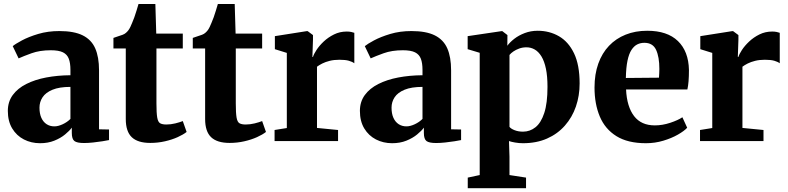

<svg xmlns="http://www.w3.org/2000/svg" viewBox="-20 -720 4020 980"><path d="M184.5 11Q139.5 11 102 -8.2Q64.5 -27.5 42.2 -64.5Q20 -101.5 20 -154Q20 -200.5 45 -234.8Q70 -269 114 -291.2Q158 -313.5 215.8 -324.5Q273.5 -335.5 339.5 -336V-363.5Q339.5 -398 331.2 -420Q323 -442 301.5 -452.8Q280 -463.5 239.5 -463.5Q183 -463.5 141 -448.2Q99 -433 75 -422L45 -484.5Q58 -495.5 92 -513.8Q126 -532 175.2 -546.8Q224.5 -561.5 283 -561.5Q358 -561.5 402.2 -539.5Q446.5 -517.5 466 -473.2Q485.5 -429 485.5 -361V-60L536.5 -59V-5Q525 -2.5 503 1Q481 4.5 455.8 7.2Q430.5 10 409 10Q373 10 359.8 -0.2Q346.5 -10.5 346.5 -41.5V-68.5Q335 -52.5 312.2 -33.8Q289.5 -15 257.2 -2Q225 11 184.5 11ZM257.5 -75Q277 -75 300 -85.8Q323 -96.5 339.5 -113V-276.5Q283 -276.5 248 -262Q213 -247.5 197.2 -223.5Q181.5 -199.5 181.5 -170.5Q181.5 -140 191 -118.8Q200.5 -97.5 217.8 -86.2Q235 -75 257.5 -75Z M747 9.5Q683 9.5 652.5 -19.8Q622 -49 622 -112.5V-472.5H559V-526.5Q571 -531 583.2 -534.8Q595.5 -538.5 606 -542.5Q616.5 -546.5 623 -552.5Q630.5 -559 635.8 -566.2Q641 -573.5 645.5 -582.8Q650 -592 654.5 -603.5Q660 -615.5 665.8 -632Q671.5 -648.5 677 -666.2Q682.5 -684 687 -699.5H773L777.5 -548.5H913V-472.5H778.5V-192.5Q778.5 -143 782.5 -120Q786.5 -97 797.5 -90.8Q808.5 -84.5 829 -84.5Q851.5 -84.5 874.8 -90.2Q898 -96 913 -102L932.5 -46.5Q915.5 -33 886.8 -20Q858 -7 822 1.2Q786 9.5 747 9.5Z M1152 9.5Q1088 9.5 1057.5 -19.8Q1027 -49 1027 -112.5V-472.5H964V-526.5Q976 -531 988.2 -534.8Q1000.5 -538.5 1011 -542.5Q1021.5 -546.5 1028 -552.5Q1035.5 -559 1040.8 -566.2Q1046 -573.5 1050.5 -582.8Q1055 -592 1059.5 -603.5Q1065 -615.5 1070.8 -632Q1076.5 -648.5 1082 -666.2Q1087.5 -684 1092 -699.5H1178L1182.5 -548.5H1318V-472.5H1183.5V-192.5Q1183.5 -143 1187.5 -120Q1191.5 -97 1202.5 -90.8Q1213.5 -84.5 1234 -84.5Q1256.5 -84.5 1279.8 -90.2Q1303 -96 1318 -102L1337.5 -46.5Q1320.5 -33 1291.8 -20Q1263 -7 1227 1.2Q1191 9.5 1152 9.5Z M1381.5 0V-56.5L1444 -66.5V-450L1383 -469V-535.5L1545 -561H1550.5L1577.5 -541V-517.5L1574.5 -429.5H1577.5Q1581.5 -443.5 1595.5 -465Q1609.5 -486.5 1632.2 -508Q1655 -529.5 1684.8 -544.2Q1714.5 -559 1750 -559Q1763.5 -559 1773 -556.8Q1782.5 -554.5 1788.5 -552.5V-397Q1778 -405 1760.2 -410Q1742.5 -415 1712.5 -415Q1685 -415 1663 -409.5Q1641 -404 1624.8 -395.8Q1608.5 -387.5 1598 -379.5V-67L1705.5 -56.5V0Z M1981.5 11Q1936.5 11 1899 -8.2Q1861.5 -27.5 1839.2 -64.5Q1817 -101.5 1817 -154Q1817 -200.5 1842 -234.8Q1867 -269 1911 -291.2Q1955 -313.5 2012.8 -324.5Q2070.5 -335.5 2136.5 -336V-363.5Q2136.5 -398 2128.2 -420Q2120 -442 2098.5 -452.8Q2077 -463.5 2036.5 -463.5Q1980 -463.5 1938 -448.2Q1896 -433 1872 -422L1842 -484.5Q1855 -495.5 1889 -513.8Q1923 -532 1972.2 -546.8Q2021.5 -561.5 2080 -561.5Q2155 -561.5 2199.2 -539.5Q2243.5 -517.5 2263 -473.2Q2282.5 -429 2282.5 -361V-60L2333.5 -59V-5Q2322 -2.5 2300 1Q2278 4.5 2252.8 7.2Q2227.5 10 2206 10Q2170 10 2156.8 -0.2Q2143.5 -10.5 2143.5 -41.5V-68.5Q2132 -52.5 2109.2 -33.8Q2086.5 -15 2054.2 -2Q2022 11 1981.5 11ZM2054.5 -75Q2074 -75 2097 -85.8Q2120 -96.5 2136.5 -113V-276.5Q2080 -276.5 2045 -262Q2010 -247.5 1994.2 -223.5Q1978.5 -199.5 1978.5 -170.5Q1978.5 -140 1988 -118.8Q1997.5 -97.5 2014.8 -86.2Q2032 -75 2054.5 -75Z M2367.5 240.5V186.5L2428.5 173.5V-450.5L2367 -469V-535.5L2539.5 -561H2544L2570 -541L2569.5 -486.5Q2582 -504 2604.8 -521.8Q2627.5 -539.5 2658.2 -551.2Q2689 -563 2724.5 -563Q2784.5 -563 2833 -535Q2881.5 -507 2910 -447.8Q2938.5 -388.5 2938.5 -294Q2938.5 -231.5 2919.5 -176.2Q2900.5 -121 2863.2 -78.8Q2826 -36.5 2772.2 -12.8Q2718.5 11 2649 11Q2629.5 11 2609.2 7.5Q2589 4 2578 0L2580.5 79.5V173.5L2665 186.5V240.5ZM2649.5 -48Q2685 -48 2713.2 -70.5Q2741.5 -93 2758 -143.2Q2774.5 -193.5 2774.5 -276.5Q2774.5 -331 2766.5 -369.2Q2758.5 -407.5 2743.8 -431.8Q2729 -456 2709.5 -467.2Q2690 -478.5 2667 -478.5Q2647 -478.5 2630 -472.2Q2613 -466 2600.2 -457.2Q2587.5 -448.5 2580.5 -439.5V-72.5Q2587.5 -63 2606.5 -55.5Q2625.5 -48 2649.5 -48Z M3277 11Q3184.5 11 3126.5 -25Q3068.5 -61 3041.5 -125.2Q3014.5 -189.5 3014.5 -273Q3014.5 -341.5 3033.8 -395.2Q3053 -449 3088.5 -486.2Q3124 -523.5 3173.5 -543.2Q3223 -563 3283.5 -563Q3386 -563 3440.2 -510.5Q3494.5 -458 3496.5 -363Q3496.5 -330 3494.5 -305.5Q3492.5 -281 3488.5 -263.5H3175.5Q3177.5 -219 3188 -184.8Q3198.5 -150.5 3216.8 -127Q3235 -103.5 3261.2 -91.8Q3287.5 -80 3322.5 -80Q3361 -80 3401 -93.2Q3441 -106.5 3463 -121.5L3487.5 -68Q3472.5 -51.5 3440.2 -33Q3408 -14.5 3365.5 -1.8Q3323 11 3277 11ZM3174.5 -322 3343.5 -323.5Q3344 -334.5 3344.8 -345.8Q3345.5 -357 3345.5 -368Q3345.5 -429.5 3328.8 -465.5Q3312 -501.5 3269 -501.5Q3249 -501.5 3232.5 -493.2Q3216 -485 3203 -465Q3190 -445 3182.8 -410.2Q3175.5 -375.5 3174.5 -322Z M3553 0V-56.5L3615.5 -66.5V-450L3554.5 -469V-535.5L3716.5 -561H3722L3749 -541V-517.5L3746 -429.5H3749Q3753 -443.5 3767 -465Q3781 -486.5 3803.8 -508Q3826.5 -529.5 3856.2 -544.2Q3886 -559 3921.5 -559Q3935 -559 3944.5 -556.8Q3954 -554.5 3960 -552.5V-397Q3949.5 -405 3931.8 -410Q3914 -415 3884 -415Q3856.5 -415 3834.5 -409.5Q3812.5 -404 3796.2 -395.8Q3780 -387.5 3769.5 -379.5V-67L3877 -56.5V0Z"/></svg>

Font: Merriweather 36pt ExtraBold
Style: Regular
Weight: 800
Designer: Eben Sorkin
Foundry: Eben Sorkin
Version: Version 2.100